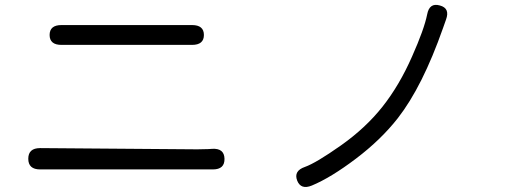

<svg xmlns="http://www.w3.org/2000/svg" viewBox="-20 -747 2040 774"><path d="M142 -64Q94 -64 94 -107Q94 -150 142 -150L775 -145Q798 -145 821 -146L835 -147Q884 -150 885 -107Q886 -64 838 -64ZM228 -566Q180 -566 180 -606Q180 -646 228 -646H754Q802 -646 802 -606Q802 -566 754 -566Z M1237 1Q1193 19 1178 -19Q1163 -58 1209 -74Q1254 -90 1354 -160.5Q1454 -231 1522 -317Q1590 -403 1641 -519Q1690 -629 1702 -689Q1711 -737 1753 -725Q1795 -714 1778 -668L1766 -634Q1683 -398 1584 -271Q1516 -184 1415 -107.5Q1314 -31 1237 1Z"/></svg>

Font: Resource Han Rounded JP Normal
Style: Regular
Weight: 350
Designer: Cyano Hao (round all glyphs); Ryoko NISHIZUKA 西塚涼子 (kana, bopomofo & ideographs); Paul D. Hunt (Latin, Greek & Cyrillic)
Foundry: Cyano Hao
Version: 0.990